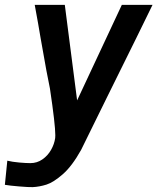

<svg xmlns="http://www.w3.org/2000/svg" viewBox="-32 -570 652 788"><path d="M92.5 99.5Q120 99.5 142 84.2Q164 69 177.5 45.2Q191 21.5 194.5 -3.5Q195 -6.5 195 -15Q195 -59 173 -206.5Q163 -251 134.5 -414.5Q126.5 -464 110.5 -550H234L284.5 -158L468 -550H594Q555 -469 407 -170.5Q306 35 301 45Q264 111.5 225.8 145Q187.5 178.5 159 187.5Q130.5 196.5 102.5 198Q86.5 198.5 47.2 195.2Q8 192 -12 188.5L-2 89.5Q18.5 94.5 46.8 97Q75 99.5 92.5 99.5Z"/></svg>

Font: JuliaMono SemiBold
Style: Italic
Weight: 600
Italic angle: -9°
Monospace: yes
Designer: cormullion
Foundry: corm
Version: Version 0.056; ttfautohint (v1.8.4)